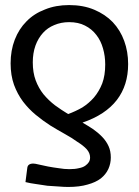

<svg xmlns="http://www.w3.org/2000/svg" viewBox="-20 -742 558 769"><path d="M252.9 -285.2Q282.2 -295.9 309.6 -311.5Q335.9 -328.1 356.4 -351.6Q377 -376 389.6 -408.2Q401.4 -440.4 401.4 -483.4Q401.4 -517.6 392.6 -547.9Q383.8 -579.1 366.2 -601.6Q347.7 -626 320.3 -639.6Q293.9 -653.3 256.8 -653.3Q224.6 -653.3 197.3 -641.6Q170.9 -630.9 152.3 -610.4Q132.8 -588.9 122.1 -559.6Q111.3 -529.3 111.3 -492.2Q111.3 -451.2 123 -419.9Q134.8 -388.7 154.3 -364.3Q174.8 -339.8 200.2 -320.3Q225.6 -301.8 252.9 -285.2ZM88.9 -66.4Q89.8 -78.1 95.7 -82Q101.6 -86.9 113.3 -86.9Q120.1 -86.9 135.7 -83Q151.4 -79.1 171.9 -75.2Q192.4 -71.3 214.8 -68.4Q237.3 -64.5 257.8 -64.5Q280.3 -64.5 295.9 -68.4Q311.5 -71.3 321.3 -78.1Q331.1 -85 335.9 -92.8Q340.8 -100.6 340.8 -111.3Q340.8 -128.9 327.1 -144.5Q313.5 -159.2 290 -173.8Q268.6 -189.5 240.2 -205.1Q211.9 -220.7 181.6 -239.3Q151.4 -258.8 123 -282.2Q94.7 -305.7 72.3 -335Q49.8 -365.2 36.1 -402.3Q22.5 -440.4 22.5 -488.3Q22.5 -540 39.1 -583Q55.7 -626 85.9 -656.2Q116.2 -687.5 160.2 -704.1Q203.1 -721.7 256.8 -721.7Q313.5 -721.7 357.4 -703.1Q401.4 -684.6 431.6 -653.3Q461.9 -621.1 477.5 -578.1Q493.2 -535.2 493.2 -485.4Q493.2 -400.4 448.2 -341.8Q402.3 -282.2 310.5 -251Q334 -237.3 354.5 -223.6Q375 -209 390.6 -192.4Q406.2 -175.8 415 -156.2Q423.8 -136.7 423.8 -111.3Q423.8 -86.9 414.1 -65.4Q404.3 -43.9 383.8 -27.3Q363.3 -11.7 331.1 -2.9Q298.8 6.8 252.9 6.8Q236.3 6.8 213.9 4.9Q192.4 3.9 169.9 2Q147.5 -1 124 -4.9Q101.6 -7.8 82 -12.7Q84 -30.3 88.9 -66.4Z"/></svg>

Font: Lato
Style: Regular
Weight: 400
Designer: Lukasz Dziedzic with Adam Twardoch and Botio Nikoltchev
Version: Version 2.015; 2015-08-06; http://www.latofonts.com/